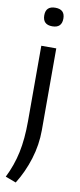

<svg xmlns="http://www.w3.org/2000/svg" viewBox="-106 -793 439 1049"><g transform="rotate(10 113.0 -269.0)"><path d="M5 198Q40 128 56 53Q72 -22 72 -122V-540H155V-86Q155 -5 130.5 74Q106 153 64 220ZM112 -655Q59 -655 59 -707Q59 -758 112 -758Q165 -758 165 -707Q165 -655 112 -655Z"/></g></svg>

Font: Encode Sans Narrow
Style: Regular
Weight: 400
Designer: Pablo Impallari, Andres Torresi
Foundry: Pablo Impallari, Andres Torresi
Version: Version 1.000; ttfautohint (v1.00) -l 8 -r 50 -G 200 -x 14 -